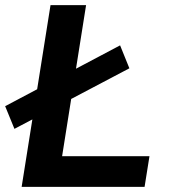

<svg xmlns="http://www.w3.org/2000/svg" viewBox="-23 -725 663 745"><path d="M61 0 173 -705H311L218 -119H557L538 0ZM33 -225 -3 -313 443 -549 479 -460Z"/></svg>

Font: Nunito Sans 6pt
Style: Bold Italic
Weight: 700
Italic angle: -9°
Version: Version 3.101;gftools[0.9.27]